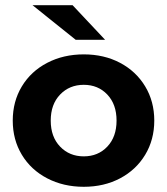

<svg xmlns="http://www.w3.org/2000/svg" viewBox="-20 -711 642 738"><path d="M302 7Q224 7 161.5 -25.5Q99 -58 64 -116Q29 -174 29 -247.5Q29 -321 64 -379Q99 -437 161.5 -469.5Q224 -502 302 -502Q380 -502 441.5 -469.5Q503 -437 538 -379Q573 -321 573 -247.5Q573 -174 538 -116Q503 -58 441.5 -25.5Q380 7 302 7ZM302 -110Q357 -110 392.5 -147.5Q428 -185 428 -247.5Q428 -310 392.5 -347.5Q357 -385 302 -385Q247 -385 211 -347.5Q175 -310 175 -247.5Q175 -185 211 -147.5Q247 -110 302 -110ZM105 -691H259L384 -558H271Z"/></svg>

Font: Montserrat Ace
Style: Bold
Weight: 700
Designer: Julieta Ulanovsky
Foundry: Julieta Ulanovsky
Version: Version 1